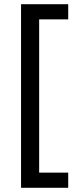

<svg xmlns="http://www.w3.org/2000/svg" viewBox="-20 -734 369 912"><path d="M304 158H80V-714H304V-642H166V86H304Z"/></svg>

Font: Go Noto Current
Style: Regular
Weight: 400
Designer: Monotype Design Team
Foundry: Monotype Imaging Inc.
Version: Version 2.007; ttfautohint (v1.8) -l 8 -r 50 -G 200 -x 14 -D